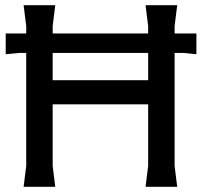

<svg xmlns="http://www.w3.org/2000/svg" viewBox="-20 -720 779 740"><path d="M2 -511V-591H737V-511L685 -516H54ZM541 0 551 -80V-620L541 -700H663L653 -620V-80L663 0ZM71 0 81 -80V-620L71 -700H193L183 -620V-80L193 0ZM118 -318V-411H614V-318Z"/></svg>

Font: AR One Sans Medium
Style: Regular
Weight: 500
Designer: Niteesh Yadav
Foundry: Niteesh Yadav
Version: Version 1.001;gftools[0.9.33]